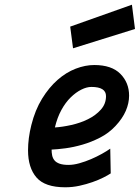

<svg xmlns="http://www.w3.org/2000/svg" viewBox="-20 -785 593 815"><path d="M540 -765 553 -662 290 -580 278 -672ZM450 -49Q438 -41 418 -31Q398 -21 372.5 -12Q347 -3 317.5 3.5Q288 10 257 10Q171 10 135 -31.5Q99 -73 99 -147Q99 -198 113 -254Q129 -318 158.5 -366Q188 -414 224.5 -446Q261 -478 301.5 -493.5Q342 -509 380 -509Q454 -509 491 -471.5Q528 -434 528 -379Q528 -347 514 -314.5Q500 -282 470 -250Q442 -220 405 -201Q368 -182 330 -171Q292 -160 257.5 -155.5Q223 -151 199 -150Q199 -137 201.5 -125Q204 -113 211.5 -104Q219 -95 233.5 -90Q248 -85 271 -85Q292 -85 317 -92Q342 -99 366.5 -109.5Q391 -120 412.5 -132Q434 -144 448 -154ZM368 -416Q348 -416 325 -404.5Q302 -393 280 -371.5Q258 -350 240.5 -318Q223 -286 213 -244Q245 -246 283 -254.5Q321 -263 353.5 -279Q386 -295 408 -319.5Q430 -344 430 -377Q430 -416 368 -416Z"/></svg>

Font: Panefresco 750wt
Style: Italic
Weight: 750
Foundry: Campivisivi & Chank Co
Version: Version 1.000